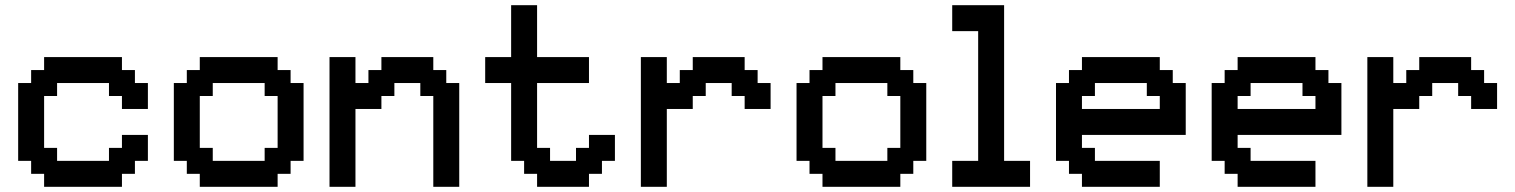

<svg xmlns="http://www.w3.org/2000/svg" viewBox="-20 -720 5840 740"><path d="M450 0V-50H500V-100H550V-200H450V-150H400V-100H200V-150H150V-350H200V-400H400V-350H450V-300H550V-400H500V-450H450V-500H150V-450H100V-400H50V-100H100V-50H150V0Z M1050 0V-50H1100V-100H1150V-400H1100V-450H1050V-500H750V-450H700V-400H650V-100H700V-50H750V0ZM800 -100V-150H750V-350H800V-400H1000V-350H1050V-150H1000V-100Z M1650 0H1750V-400H1700V-450H1650V-500H1450V-450H1400V-400H1350V-500H1250V0H1350V-300H1450V-350H1500V-400H1600V-350H1650Z M1850 -400H1950V-100H2000V-50H2050V0H2250V-50H2300V-100H2350V-200H2250V-150H2200V-100H2100V-150H2050V-400H2250V-500H2050V-700H1950V-500H1850Z M2450 0H2550V-300H2650V-350H2700V-400H2800V-350H2850V-300H2950V-400H2900V-450H2850V-500H2650V-450H2600V-400H2550V-500H2450Z M3450 0V-50H3500V-100H3550V-400H3500V-450H3450V-500H3150V-450H3100V-400H3050V-100H3100V-50H3150V0ZM3200 -100V-150H3150V-350H3200V-400H3400V-350H3450V-150H3400V-100Z M3650 0H3950V-100H3850V-700H3650V-600H3750V-100H3650Z M4450 0V-100H4200V-150H4150V-200H4550V-400H4500V-450H4450V-500H4150V-450H4100V-400H4050V-100H4100V-50H4150V0ZM4150 -300V-350H4200V-400H4400V-350H4450V-300Z M5050 0V-100H4800V-150H4750V-200H5150V-400H5100V-450H5050V-500H4750V-450H4700V-400H4650V-100H4700V-50H4750V0ZM4750 -300V-350H4800V-400H5000V-350H5050V-300Z M5250 0H5350V-300H5450V-350H5500V-400H5600V-350H5650V-300H5750V-400H5700V-450H5650V-500H5450V-450H5400V-400H5350V-500H5250Z"/></svg>

Font: Matrix Sans Video
Style: Regular
Weight: 400
Designer: Brad Neil
Version: Version 1.100